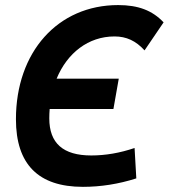

<svg xmlns="http://www.w3.org/2000/svg" viewBox="-20 -723 662 753"><path d="M305.2 9.8C374.5 9.8 444.8 -1 514.6 -23.4L507.8 -142.6C450.2 -123 393.6 -113.3 337.9 -113.3C227.1 -113.3 173.3 -161.6 173.3 -258.8C173.3 -271 173.8 -283.2 174.8 -295.4H424.8L445.8 -414.6H202.1C243.7 -515.1 326.2 -580.1 429.2 -580.1C475.6 -580.1 512.7 -563 546.9 -525.4L621.6 -635.3C577.6 -682.1 522 -703.1 443.4 -703.1C206.5 -703.1 42.5 -519 42.5 -255.4C42.5 -78.6 130.4 9.8 305.2 9.8Z"/></svg>

Font: Cascadia Mono PL
Style: Bold Italic
Weight: 700
Italic angle: -10°
Monospace: yes
Designer: Aaron Bell
Foundry: Saja Typeworks
Version: Version 2404.023